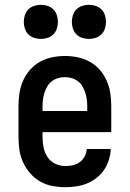

<svg xmlns="http://www.w3.org/2000/svg" viewBox="-20 -771 540 799"><path d="M252 8Q225 8 198 3Q171 -2 147.5 -15.5Q124 -29 106 -49.5Q88 -70 76.5 -94.5Q65 -119 61 -146Q57 -173 57 -200V-330Q57 -357 61 -383.5Q65 -410 76 -435Q87 -460 105 -480.5Q123 -501 146.5 -514Q170 -527 196.5 -532.5Q223 -538 250 -538Q277 -538 303.5 -532.5Q330 -527 353.5 -514Q377 -501 395 -480.5Q413 -460 424 -435Q435 -410 439 -383.5Q443 -357 443 -330V-221H157V-200Q157 -178 161.5 -156.5Q166 -135 178 -117Q190 -99 210 -89.5Q230 -80 252 -80Q268 -80 283.5 -83.5Q299 -87 312 -96.5Q325 -106 332.5 -120.5Q340 -135 341 -151H441Q440 -128 433 -105.5Q426 -83 413 -64Q400 -45 381.5 -30.5Q363 -16 342 -7.5Q321 1 298 4.5Q275 8 252 8ZM343 -309V-330Q343 -344 341 -358.5Q339 -373 334.5 -386.5Q330 -400 322.5 -412.5Q315 -425 303.5 -433.5Q292 -442 278 -446Q264 -450 250 -450Q236 -450 222 -446Q208 -442 196.5 -433.5Q185 -425 177.5 -412.5Q170 -400 165.5 -386.5Q161 -373 159 -358.5Q157 -344 157 -330V-309ZM350 -609Q336 -609 322 -613.5Q308 -618 298 -628Q288 -638 283.5 -652Q279 -666 279 -680Q279 -694 283.5 -708Q288 -722 298 -732Q308 -742 322 -746.5Q336 -751 350 -751Q364 -751 378 -746.5Q392 -742 402 -732Q412 -722 416.5 -708Q421 -694 421 -680Q421 -666 416.5 -652Q412 -638 402 -628Q392 -618 378 -613.5Q364 -609 350 -609ZM150 -609Q136 -609 122 -613.5Q108 -618 98 -628Q88 -638 83.5 -652Q79 -666 79 -680Q79 -694 83.5 -708Q88 -722 98 -732Q108 -742 122 -746.5Q136 -751 150 -751Q164 -751 178 -746.5Q192 -742 202 -732Q212 -722 216.5 -708Q221 -694 221 -680Q221 -666 216.5 -652Q212 -638 202 -628Q192 -618 178 -613.5Q164 -609 150 -609Z"/></svg>

Font: Iosevka Slab Semibold
Style: Regular
Weight: 600
Monospace: yes
Designer: Belleve Invis
Foundry: Belleve Invis
Version: Version 11.1.1; ttfautohint (v1.8.3)